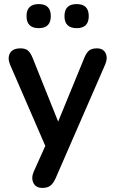

<svg xmlns="http://www.w3.org/2000/svg" viewBox="-20 -733 565 941"><path d="M356 -595Q296 -595 296 -654Q296 -713 356 -713Q415 -713 415 -654Q415 -595 356 -595ZM170 -595Q110 -595 110 -654Q110 -713 170 -713Q229 -713 229 -654Q229 -595 170 -595ZM188 188Q156 188 144 164Q132 140 145 109L202 -18L29 -417Q16 -449 29 -472.5Q42 -496 81 -496Q103 -496 116 -486Q129 -476 140 -449L265 -137L393 -449Q404 -476 417.5 -486Q431 -496 455 -496Q486 -496 497.5 -472.5Q509 -449 496 -418L252 142Q240 168 225.5 178Q211 188 188 188Z"/></svg>

Font: Chiron GoRound TC M
Style: Regular
Weight: 500
Designer: Ryoko NISHIZUKA 西塚涼子 (kana, bopomofo & ideographs); Paul D. Hunt (Latin, Greek & Cyrillic); Sandoll Communications 산돌커뮤니
Foundry: Adobe
Version: Version 1.000;hotconv 1.1.1;makeotfexe 2.6.0